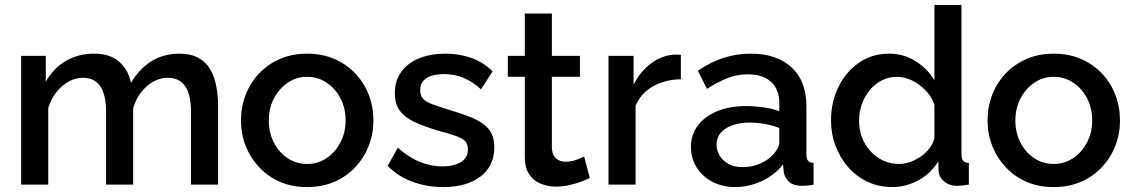

<svg xmlns="http://www.w3.org/2000/svg" viewBox="-20 -750 4602 780"><path d="M866 0H756V-293Q756 -366 732 -400Q708 -434 662 -434Q616 -434 576.5 -399.5Q537 -365 521 -310V0H411V-293Q411 -366 387 -400Q363 -434 318 -434Q272 -434 232.5 -400Q193 -366 176 -311V0H66V-523H166V-418Q197 -473 247.5 -502.5Q298 -532 363 -532Q428 -532 465.5 -498Q503 -464 512 -413Q546 -471 595.5 -501.5Q645 -532 709 -532Q755 -532 786 -515Q817 -498 834 -468.5Q851 -439 858.5 -400.5Q866 -362 866 -319Z M1228 10Q1166 10 1117 -11.5Q1068 -33 1032.5 -71Q997 -109 978 -157.5Q959 -206 959 -261Q959 -316 978 -365Q997 -414 1032.5 -451.5Q1068 -489 1117.5 -510.5Q1167 -532 1228 -532Q1289 -532 1338.5 -510.5Q1388 -489 1423.5 -451.5Q1459 -414 1478 -365Q1497 -316 1497 -261Q1497 -206 1478 -157.5Q1459 -109 1423.5 -71Q1388 -33 1338.5 -11.5Q1289 10 1228 10ZM1072 -260Q1072 -210 1093 -170Q1114 -130 1149 -107Q1184 -84 1228 -84Q1271 -84 1306.5 -107.5Q1342 -131 1363 -171.5Q1384 -212 1384 -261Q1384 -311 1363 -351Q1342 -391 1306.5 -414.5Q1271 -438 1228 -438Q1184 -438 1149 -414Q1114 -390 1093 -350.5Q1072 -311 1072 -260Z M1781 10Q1715 10 1656 -11.5Q1597 -33 1555 -76L1596 -150Q1641 -110 1686.5 -92Q1732 -74 1777 -74Q1823 -74 1852 -91.5Q1881 -109 1881 -143Q1881 -168 1866 -180Q1851 -192 1822.5 -201Q1794 -210 1754 -221Q1698 -238 1660 -256.5Q1622 -275 1603 -302Q1584 -329 1584 -371Q1584 -422 1610 -458Q1636 -494 1682.5 -513Q1729 -532 1790 -532Q1847 -532 1895.5 -514.5Q1944 -497 1981 -460L1934 -387Q1899 -419 1862.5 -434Q1826 -449 1784 -449Q1760 -449 1738 -443.5Q1716 -438 1701.5 -423.5Q1687 -409 1687 -383Q1687 -362 1699 -349Q1711 -336 1735 -327Q1759 -318 1794 -307Q1855 -289 1898 -271.5Q1941 -254 1964.5 -226.5Q1988 -199 1988 -151Q1988 -75 1931.5 -32.5Q1875 10 1781 10Z M2376 -27Q2362 -20 2341 -12Q2320 -4 2293.5 2Q2267 8 2239 8Q2205 8 2176 -4Q2147 -16 2129.5 -42.5Q2112 -69 2112 -111V-438H2043V-523H2112V-695H2222V-523H2336V-438H2222V-146Q2224 -119 2239.5 -106Q2255 -93 2278 -93Q2301 -93 2322 -101Q2343 -109 2353 -114Z M2746 -428Q2682 -427 2632.5 -399Q2583 -371 2562 -320V0H2452V-523H2554V-406Q2581 -460 2625 -492.5Q2669 -525 2718 -528Q2728 -528 2734.5 -528Q2741 -528 2746 -527Z M2787 -153Q2787 -203 2815.5 -240.5Q2844 -278 2894 -298.5Q2944 -319 3010 -319Q3045 -319 3081.5 -314Q3118 -309 3146 -298V-331Q3146 -386 3113 -417Q3080 -448 3018 -448Q2974 -448 2935 -432.5Q2896 -417 2852 -389L2815 -463Q2867 -498 2919.5 -515Q2972 -532 3030 -532Q3135 -532 3195.5 -476.5Q3256 -421 3256 -319V-124Q3256 -105 3262.5 -97Q3269 -89 3285 -88V0Q3270 3 3258 4Q3246 5 3238 5Q3203 5 3185 -12Q3167 -29 3164 -52L3161 -82Q3127 -38 3074 -14Q3021 10 2967 10Q2915 10 2874 -11.5Q2833 -33 2810 -70Q2787 -107 2787 -153ZM3120 -121Q3132 -134 3139 -147Q3146 -160 3146 -170V-230Q3118 -241 3087 -246.5Q3056 -252 3026 -252Q2966 -252 2928.5 -228Q2891 -204 2891 -162Q2891 -139 2903.5 -118Q2916 -97 2939.5 -84Q2963 -71 2998 -71Q3034 -71 3067 -85Q3100 -99 3120 -121Z M3356 -261Q3356 -336 3386.5 -397.5Q3417 -459 3470 -495.5Q3523 -532 3592 -532Q3652 -532 3700.5 -501Q3749 -470 3776 -424V-730H3886V-124Q3886 -105 3893 -97Q3900 -89 3916 -88V0Q3885 5 3868 5Q3837 5 3815.5 -13Q3794 -31 3793 -56L3792 -95Q3762 -45 3711 -17.5Q3660 10 3605 10Q3551 10 3505.5 -11Q3460 -32 3426.5 -70Q3393 -108 3374.5 -157Q3356 -206 3356 -261ZM3776 -188V-325Q3765 -357 3740.5 -382.5Q3716 -408 3685.5 -423Q3655 -438 3625 -438Q3590 -438 3561.5 -423Q3533 -408 3512.5 -383Q3492 -358 3481 -326Q3470 -294 3470 -259Q3470 -223 3482 -191.5Q3494 -160 3516.5 -135.5Q3539 -111 3568.5 -97.5Q3598 -84 3633 -84Q3655 -84 3677.5 -92Q3700 -100 3720.5 -114Q3741 -128 3755.5 -147Q3770 -166 3776 -188Z M4261 10Q4199 10 4150 -11.5Q4101 -33 4065.5 -71Q4030 -109 4011 -157.5Q3992 -206 3992 -261Q3992 -316 4011 -365Q4030 -414 4065.5 -451.5Q4101 -489 4150.5 -510.5Q4200 -532 4261 -532Q4322 -532 4371.5 -510.5Q4421 -489 4456.5 -451.5Q4492 -414 4511 -365Q4530 -316 4530 -261Q4530 -206 4511 -157.5Q4492 -109 4456.5 -71Q4421 -33 4371.5 -11.5Q4322 10 4261 10ZM4105 -260Q4105 -210 4126 -170Q4147 -130 4182 -107Q4217 -84 4261 -84Q4304 -84 4339.5 -107.5Q4375 -131 4396 -171.5Q4417 -212 4417 -261Q4417 -311 4396 -351Q4375 -391 4339.5 -414.5Q4304 -438 4261 -438Q4217 -438 4182 -414Q4147 -390 4126 -350.5Q4105 -311 4105 -260Z"/></svg>

Font: Raleway Thin SemiBold
Style: Regular
Weight: 600
Version: Version 4.026